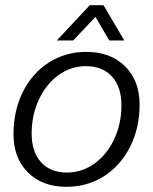

<svg xmlns="http://www.w3.org/2000/svg" viewBox="-20 -710 590 740"><path d="M32 -193Q32 -283 68 -355.5Q104 -428 168 -469Q232 -510 313 -510Q406 -510 462 -454.5Q518 -399 518 -307Q518 -217 481.5 -144.5Q445 -72 381 -31Q317 10 236 10Q143 10 87.5 -45.5Q32 -101 32 -193ZM448 -304Q448 -375 411.5 -415Q375 -455 311 -455Q253 -455 205.5 -420.5Q158 -386 130 -326.5Q102 -267 102 -195Q102 -125 138 -85Q174 -45 238 -45Q296 -45 344 -79.5Q392 -114 420 -173.5Q448 -233 448 -304ZM326 -690H379L459 -554H401L348 -645L262 -554H199Z"/></svg>

Font: Sarabun Light
Style: Italic
Weight: 300
Italic angle: -10°
Designer: Suppakit Chalermlarp | Katatrad Co.,Ltd.
Foundry: Cadson Demak Co.,Ltd.
Version: Version 1.000; ttfautohint (v1.6)